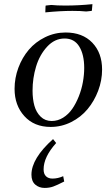

<svg xmlns="http://www.w3.org/2000/svg" viewBox="-20 -610 543 933"><path d="M50.8 -178.2Q50.8 -231 69.3 -280.8Q87.9 -330.6 120.1 -368.4Q152.3 -406.2 199.2 -429.2Q246.1 -452.1 298.8 -452.1Q380.9 -452.1 428.5 -402.6Q476.1 -353 476.1 -272Q476.1 -219.2 457 -168.9Q438 -118.7 405.5 -79.6Q373 -40.5 325.9 -16.8Q278.8 6.8 226.1 6.8Q146 6.8 98.4 -45.7Q50.8 -98.1 50.8 -178.2ZM132.8 238.8Q132.8 160.2 237.8 65.9L252.9 85Q191.9 152.8 191.9 212.9Q191.9 235.4 203.6 246.6Q215.3 257.8 234.9 257.8Q261.2 257.8 287.1 246.1L292 272Q256.8 290 238.3 296.6Q219.7 303.2 196.8 303.2Q169.9 303.2 151.4 287.1Q132.8 271 132.8 238.8ZM138.2 -169.9Q138.2 -128.4 147.2 -96.2Q156.2 -64 177.7 -43Q199.2 -22 231 -22Q260.7 -22 286.9 -38.3Q313 -54.7 331.3 -81.3Q349.6 -107.9 363 -141.8Q376.5 -175.8 382.8 -211.2Q389.2 -246.6 389.2 -279.8Q389.2 -344.7 365.2 -383.8Q341.3 -422.9 293.9 -422.9Q245.6 -422.9 209 -383.1Q172.4 -343.3 155.3 -286.6Q138.2 -230 138.2 -169.9ZM200.2 -549.8 201.2 -578.1 202.1 -583 229 -585.9Q255.9 -583 296.9 -583Q362.3 -583 429.2 -589.8L426.8 -562L425.8 -557.1L398.9 -554.2Q372.1 -557.1 332 -557.1Q271.5 -557.1 200.2 -549.8Z"/></svg>

Font: Dihjauti
Style: Bold Italic
Weight: 700
Italic angle: -9°
Designer: T. Christopher White
Version: Version 3.0.0